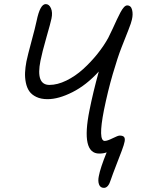

<svg xmlns="http://www.w3.org/2000/svg" viewBox="-20 -741 682 929"><path d="M482.9 168Q465.3 168 459.2 151.6Q453.1 135.3 458 111.8Q465.3 71.8 496.1 -3.9Q481.4 2 460 2Q370.6 2 413.1 -208Q429.7 -292 458 -395Q397.9 -329.1 330.8 -295.2Q263.7 -261.2 210 -261.2Q178.2 -261.2 155.8 -272Q133.3 -282.7 121.6 -299.8Q109.9 -316.9 105 -341.3Q100.1 -365.7 101.3 -390.6Q102.5 -415.5 107.9 -443.8Q114.3 -474.6 132.3 -541Q150.4 -607.4 157.2 -640.1Q173.8 -721.2 201.2 -721.2Q217.8 -721.2 226.6 -700.9Q235.4 -680.7 229 -650.9Q225.1 -631.3 204.3 -559.1Q183.6 -486.8 175.8 -446.8Q152.3 -330.1 219.2 -330.1Q257.8 -330.1 301.3 -351.3Q344.7 -372.6 382.3 -406.7Q419.9 -440.9 451.4 -480.2Q482.9 -519.5 503.9 -558.1Q513.7 -576.7 525.6 -603Q537.6 -629.4 545.7 -646.7Q553.7 -664.1 562.7 -680.9Q571.8 -697.8 579.8 -706.3Q587.9 -714.8 595.2 -714.8Q613.8 -714.8 619.1 -693.4Q624.5 -671.9 618.2 -646Q615.7 -632.3 600.8 -594.7Q585.9 -557.1 567.9 -511.2Q549.8 -465.3 525.6 -382.6Q501.5 -299.8 482.9 -208Q453.6 -59.1 486.8 -59.1Q499 -59.1 524.9 -72Q550.8 -85 559.1 -85Q574.7 -85 580.3 -78.1Q585.9 -71.3 583 -56.2Q580.6 -42 569.1 -11.5Q557.6 19 541.5 60.3Q525.4 101.6 516.1 128.9Q504.4 168 482.9 168Z"/></svg>

Font: Shantell Sans Bouncy
Style: Italic
Weight: 300
Italic angle: -11.31°
Designer: Stephen Nixon, Anya Danilova, Shantell Martin
Foundry: Arrow Type
Version: Version 1.006;[9816181b4]